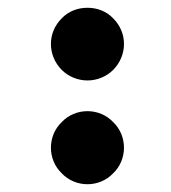

<svg xmlns="http://www.w3.org/2000/svg" viewBox="-20 -540 441 494"><path d="M299 -427C299 -452 289 -475 271 -493C254 -511 230 -520 205 -520C180 -520 156 -511 139 -493C121 -475 111 -452 111 -427C111 -402 121 -378 139 -360C156 -343 180 -333 205 -333C230 -333 254 -343 271 -360C289 -378 299 -402 299 -427ZM299 -160C299 -185 289 -209 271 -226C254 -244 230 -254 205 -254C180 -254 156 -244 139 -226C121 -209 111 -185 111 -160C111 -135 121 -111 139 -94C156 -76 180 -66 205 -66C230 -66 254 -76 271 -94C289 -111 299 -135 299 -160Z"/></svg>

Font: Nupuram
Style: Bold
Weight: 700
Designer: Santhosh Thottingal (santhosh.thottingal@gmail.com)
Foundry: SMC
Version: Version 1.000